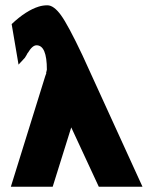

<svg xmlns="http://www.w3.org/2000/svg" viewBox="-20 -705 590 725"><path d="M21 0 151 -418 155 -429H154Q157 -440 157 -442Q157 -534 118 -534Q102 -534 85 -505V-506Q80 -496 74 -487L75 -488L50 -461L24 -614Q78 -665 126 -680Q142 -685 159 -685Q183 -685 210 -648Q237 -611 291 -497L518 0H353L249 -224Q192 -42 179 0Z"/></svg>

Font: Coval
Style: Black
Weight: 1000
Foundry: Context Ltd
Version: Version 001.000